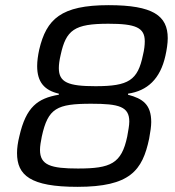

<svg xmlns="http://www.w3.org/2000/svg" viewBox="-20 -716 679 744"><path d="M280 8C484 8 532 -55 558 -179C563 -205 566 -228 566 -243C566 -311 533 -334 476 -349V-353C551 -364 601 -410 621 -500C626 -522 630 -548 630 -568C630 -655 573 -696 401 -696C216 -696 160 -642 132 -524C127 -501 124 -479 124 -460C124 -398 152 -366 208 -353V-349C126 -335 81 -302 55 -188C49 -164 46 -142 46 -123C46 -37 97 8 280 8ZM350 -382C244 -382 208 -397 208 -452C208 -465 210 -482 215 -503C236 -600 268 -624 400 -624C506 -624 541 -609 541 -556C541 -541 539 -523 534 -503C514 -405 479 -382 350 -382ZM282 -63C177 -63 135 -76 135 -135C135 -150 138 -167 142 -187C166 -297 200 -314 334 -314C441 -314 481 -303 481 -245C481 -230 477 -210 473 -187C451 -82 409 -63 282 -63Z"/></svg>

Font: Saira UNSAM
Style: Italic
Weight: 400
Italic angle: -12°
Designer: Hector Gatti with collaboration of the Omnibus-Type team
Foundry: Omnibus-Type
Version: Version 0.072;PS 000.072;hotconv 1.0.88;makeotf.lib2.5.64775